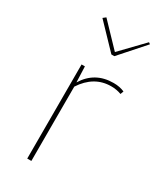

<svg xmlns="http://www.w3.org/2000/svg" viewBox="-183 -782 714 848"><g transform="rotate(30 174.5 -357.5)"><path d="M199 -584 84 -704 98 -715 207 -601 316 -714 324 -708 214 -584ZM107 0V-480H124L127 -400Q176 -480 271 -480Q303 -480 327 -469L321 -453Q297 -462 269 -462Q182 -462 128 -379V-378V0Z"/></g></svg>

Font: Cantarell Thin
Style: Regular
Weight: 100
Designer: Dave Crossland, Nikolaus Waxweiler, Florian Fecher, Jacques Le Bailly, Eben Sorkin, Alexei Vanyashin, Alexios Zavras, Em
Version: Version 0.303